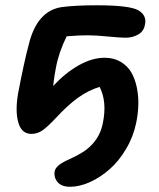

<svg xmlns="http://www.w3.org/2000/svg" viewBox="-20 -527 608 734"><path d="M248 187Q214.8 187 200 168.9Q185.1 150.9 189 127.9Q192.9 106.4 233.9 86.9Q285.2 63.5 307.1 47.4Q360.4 7.8 373 -55.2Q390.1 -138.2 360.8 -194.8Q317.4 -181.6 277.8 -153.1Q238.3 -124.5 192.9 -75.2Q162.6 -43 143.1 -29.1Q123.5 -15.1 100.1 -15.1Q63 -15.1 50.3 -57.6Q37.6 -100.1 48.8 -168Q72.3 -291.5 89.8 -356Q121.1 -486.3 216.8 -500Q268.6 -506.8 349.1 -506.8Q474.6 -506.8 508.8 -487.8Q542 -467.8 534.2 -433.1Q530.3 -408.2 509 -395.5Q487.8 -382.8 460 -382.8Q439 -382.8 391.8 -387.5Q344.7 -392.1 314 -392.1Q282.7 -392.1 234.9 -388.2Q204.6 -327.1 193.8 -268.1Q188.5 -243.7 183.1 -198.2Q230.5 -249 281.5 -277.6Q332.5 -306.2 379.9 -306.2Q415.5 -306.2 441.7 -290.5Q467.8 -274.9 482.2 -249.8Q496.6 -224.6 503.2 -191.9Q509.8 -159.2 508.8 -125.7Q507.8 -92.3 501 -59.1Q490.2 -5.4 462.4 41.7Q434.6 88.9 398.9 120.1Q363.3 151.4 323.7 169.2Q284.2 187 248 187Z"/></svg>

Font: Shantell Sans Irregular
Style: Italic
Weight: 600
Italic angle: -11.31°
Designer: Stephen Nixon, Anya Danilova, Shantell Martin
Foundry: Arrow Type
Version: Version 1.006;[9816181b4]